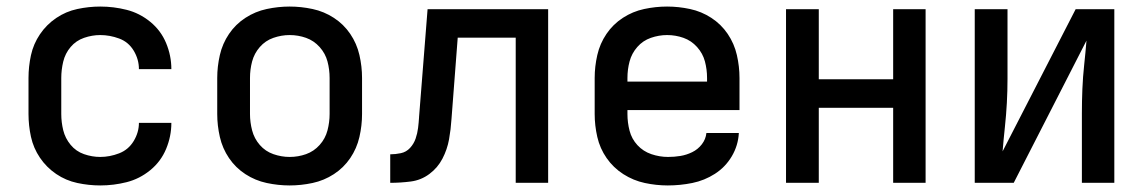

<svg xmlns="http://www.w3.org/2000/svg" viewBox="-20 -558 3496 586"><path d="M286 8Q327 8 366.5 -2Q406 -12 438.5 -38.5Q471 -65 487 -103.5Q503 -142 503 -183H404Q404 -154 388 -127.5Q372 -101 343.5 -90Q315 -79 286 -79Q261 -79 236.5 -87.5Q212 -96 195.5 -116Q179 -136 173 -160.5Q167 -185 167 -210V-320Q167 -345 173 -370Q179 -395 195.5 -414.5Q212 -434 236.5 -442.5Q261 -451 286 -451Q315 -451 343.5 -440.5Q372 -430 388 -403.5Q404 -377 404 -347H503Q503 -388 487 -426.5Q471 -465 438.5 -491.5Q406 -518 366.5 -528Q327 -538 286 -538Q251 -538 216 -530.5Q181 -523 151.5 -503Q122 -483 102 -453.5Q82 -424 74.5 -389.5Q67 -355 67 -320V-210Q67 -175 74.5 -140.5Q82 -106 102 -76.5Q122 -47 151.5 -27Q181 -7 216 0.5Q251 8 286 8Z M864 8Q899 8 934 0.5Q969 -7 999 -26.5Q1029 -46 1049 -75.5Q1069 -105 1077 -140Q1085 -175 1085 -210V-320Q1085 -355 1077 -390Q1069 -425 1049 -454.5Q1029 -484 999 -503.5Q969 -523 934 -530.5Q899 -538 864 -538Q829 -538 794 -530.5Q759 -523 729 -503.5Q699 -484 679 -454.5Q659 -425 651 -390Q643 -355 643 -320V-210Q643 -175 651 -140Q659 -105 679 -75.5Q699 -46 729 -26.5Q759 -7 794 0.5Q829 8 864 8ZM864 -79Q839 -79 814.5 -87.5Q790 -96 773 -115.5Q756 -135 749.5 -160Q743 -185 743 -210V-320Q743 -346 749.5 -370.5Q756 -395 773 -414.5Q790 -434 814.5 -442.5Q839 -451 864 -451Q890 -451 914 -442.5Q938 -434 955.5 -414.5Q973 -395 979.5 -370.5Q986 -346 986 -320V-210Q986 -185 979.5 -160Q973 -135 955.5 -115.5Q938 -96 914 -87.5Q890 -79 864 -79Z M1171 0Q1202 0 1233.5 -4Q1265 -8 1290.5 -27Q1316 -46 1330.5 -74Q1345 -102 1350.5 -132.5Q1356 -163 1358 -195L1377 -443H1554V0H1653V-530H1285L1259 -201V-200Q1258 -184 1256 -167.5Q1254 -151 1248.5 -135Q1243 -119 1231.5 -106.5Q1220 -94 1203.5 -90.5Q1187 -87 1171 -87Z M2018 8Q2056 8 2093 0.5Q2130 -7 2162 -27.5Q2194 -48 2213.5 -81Q2233 -114 2235 -152H2136Q2134 -133 2122 -117.5Q2110 -102 2092.5 -93.5Q2075 -85 2056.5 -82Q2038 -79 2019 -79Q1993 -79 1968 -87.5Q1943 -96 1925.5 -115Q1908 -134 1901.5 -159Q1895 -184 1895 -210V-222H2237V-320Q2237 -355 2229 -390Q2221 -425 2201 -454.5Q2181 -484 2151 -503.5Q2121 -523 2086 -530.5Q2051 -538 2016 -538Q1981 -538 1946 -530.5Q1911 -523 1881 -503.5Q1851 -484 1831 -454.5Q1811 -425 1803 -390Q1795 -355 1795 -320V-210Q1795 -175 1803 -140Q1811 -105 1831.5 -75.5Q1852 -46 1882.5 -26.5Q1913 -7 1948 0.5Q1983 8 2018 8ZM1895 -309V-320Q1895 -346 1901.5 -370.5Q1908 -395 1925 -414.5Q1942 -434 1966.5 -442.5Q1991 -451 2016 -451Q2042 -451 2066 -442.5Q2090 -434 2107.5 -414.5Q2125 -395 2131.5 -370.5Q2138 -346 2138 -320V-309Z M2379 0H2479V-229H2706V0H2805V-530H2706V-316H2479V-530H2379Z M2955 0H3074L3296 -434Q3293 -397 3289 -360Q3285 -323 3283.5 -286Q3282 -249 3282 -212V0H3381V-530H3263L3040 -96Q3043 -133 3047 -170Q3051 -207 3053 -244Q3055 -281 3055 -318V-530H2955Z"/></svg>

Font: Iosevka Sparkle Medium
Style: Regular
Weight: 500
Designer: Belleve Invis
Foundry: Belleve Invis
Version: Version 4.5.0; ttfautohint (v1.8.3)